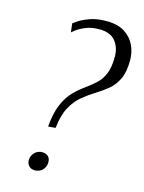

<svg xmlns="http://www.w3.org/2000/svg" viewBox="-116 -828 678 906"><g transform="rotate(15 222.5 -375.0)"><path d="M136 -707Q136 -707 154.5 -720Q173 -733 207.5 -746Q242 -759 290 -759Q345 -759 379 -737.5Q413 -716 429 -682Q445 -648 445 -609Q445 -551 428 -516Q411 -481 384 -459Q357 -437 326 -418Q295 -399 266 -375Q237 -351 216 -312.5Q195 -274 188 -210L152 -207Q158 -276 176.5 -318Q195 -360 220 -385.5Q245 -411 271 -429.5Q297 -448 320 -468.5Q343 -489 357 -521Q371 -553 371 -606Q371 -652 346 -682.5Q321 -713 268 -713Q229 -713 200.5 -701Q172 -689 156.5 -676.5Q141 -664 141 -664ZM124 -71Q139 -83 157 -83Q176 -83 188 -71Q197 -61 197 -44Q197 -20 179 -3Q163 9 145 9Q126 9 115 -3Q105 -15 105 -30Q105 -54 124 -71Z"/></g></svg>

Font: Arsenal SC
Style: Italic
Weight: 400
Italic angle: -9.10001°
Designer: Andrij Shevchenko
Foundry: Stairsfor
Version: Version 2.001; ttfautohint (v1.8.4.7-5d5b)